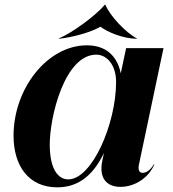

<svg xmlns="http://www.w3.org/2000/svg" viewBox="-20 -792 740 822"><path d="M225 10C301 10 372 -26 425 -137L418 -104C403 -32 434 8 496 8C558 8 618 -32 641 -89H639C631 -75 613 -52 591 -52C573 -52 571 -70 575 -88L680 -586H520L497 -478C487 -529 453 -598 352 -598C183 -598 38 -413 38 -211C38 -84 101 10 225 10ZM272 -24C230 -24 194 -66 193 -169C192 -294 258 -558 392 -558C437 -558 477 -515 477 -441C477 -262 374 -24 272 -24ZM411 -677H409C369 -654 291 -632 232 -626L231 -627C289 -651 391 -726 429 -772H431C449 -726 519 -651 567 -627L564 -626C507 -627 441 -654 411 -677Z"/></svg>

Font: Beautique Display Medium
Style: Bold
Weight: 900
Italic angle: -12°
Designer: Nhat-Quang Ngo
Version: Version 1.100;Glyphs 3.2.3 (3260)